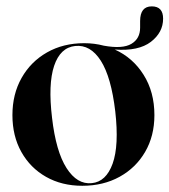

<svg xmlns="http://www.w3.org/2000/svg" viewBox="-20 -588 545 618"><path d="M251 -449Q284 -449 314 -441Q374.5 -430 402.8 -446.8Q431 -463.5 431 -499V-520Q431 -567.5 468.5 -567.5Q505 -567.5 505 -528Q505 -483.5 465.5 -453.2Q426 -423 349.5 -428.5Q407.5 -402.5 442.2 -347.2Q477 -292 477 -217.5Q477 -150.5 447.2 -99.2Q417.5 -48 365 -19Q312.5 10 245 10Q179 10 128.2 -18.8Q77.5 -47.5 48.8 -98.8Q20 -150 20 -217.5Q20 -285 49.5 -337.2Q79 -389.5 131.2 -419.2Q183.5 -449 251 -449ZM275.5 1.5Q321.5 -3 342.5 -61.2Q363.5 -119.5 351 -229.5Q338 -340 304.5 -392.5Q271 -445 222 -440Q174 -435 154.2 -376Q134.5 -317 147.5 -209Q160 -100.5 194.2 -47Q228.5 6.5 275.5 1.5Z"/></svg>

Font: Fraunces 144pt S000 SemiBold
Style: Regular
Weight: 600
Version: Version 1.000; ttfautohint (v1.8.3)